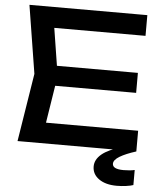

<svg xmlns="http://www.w3.org/2000/svg" viewBox="-61 -803 889 1053"><g transform="rotate(5 383.0 -276.5)"><path d="M683 -320H159V-430H683ZM193 -40 130 -114H712V0H58L118 -375L58 -750H707V-636H130L193 -710L246 -375ZM690 -13V0H712Q655 18 622.5 37.5Q590 57 590 78Q590 108 651 108Q687 108 712 102V185Q698 190 672.5 193.5Q647 197 621 197Q560 197 523 171Q486 145 486 102Q486 64 522 34Q558 4 633 -17Z"/></g></svg>

Font: Unbounded Variable
Style: Regular
Weight: 400
Designer: Luke Prowse, Jean-Baptiste Morizot, Fátima Lázaro, Florian Runge
Foundry: NaN
Version: Version 1.600;FEAKit 1.0